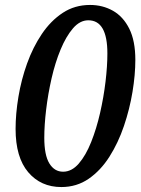

<svg xmlns="http://www.w3.org/2000/svg" viewBox="-20 -745 571 776"><path d="M228 11Q145 11 94 -49Q43 -109 43 -224Q43 -285 54.5 -354Q66 -423 89.5 -488.5Q113 -554 149 -607.5Q185 -661 233.5 -693Q282 -725 344 -725Q395 -725 436.5 -701.5Q478 -678 502.5 -629Q527 -580 527 -503Q527 -443 515.5 -373.5Q504 -304 481 -236Q458 -168 422.5 -112Q387 -56 338.5 -22.5Q290 11 228 11ZM235 -51Q270 -51 298.5 -84Q327 -117 348.5 -171Q370 -225 384.5 -288.5Q399 -352 406.5 -415Q414 -478 414 -529Q414 -663 337 -663Q303 -663 275 -630.5Q247 -598 225 -545Q203 -492 188.5 -428.5Q174 -365 166.5 -302Q159 -239 159 -188Q159 -118 179.5 -84.5Q200 -51 235 -51Z"/></svg>

Font: Noto Serif SemiCondensed SemiBold
Style: Italic
Weight: 600
Width: 4
Italic angle: -12°
Designer: Monotype Design Team
Foundry: Monotype Imaging Inc.
Version: Version 2.014; ttfautohint (v1.8.4.7-5d5b)